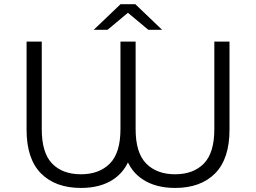

<svg xmlns="http://www.w3.org/2000/svg" viewBox="-20 -901 1236 927"><path d="M370.9 6.4Q247.5 6.4 177.9 -63.8Q108.3 -134 108.3 -274.9V-700H181.6V-277.6Q181.6 -162.9 231.7 -111.3Q281.9 -59.6 370.9 -59.6Q459 -59.6 510.3 -111.3Q561.6 -162.9 561.6 -277.6V-700H634.8V-277.6Q634.8 -162.9 685.9 -111.3Q737 -59.6 825.5 -59.6Q913.5 -59.6 964.2 -111.3Q1014.8 -162.9 1014.8 -277.6V-700H1088.1V-274.9Q1088.1 -134 1018.5 -63.8Q948.9 6.4 825.5 6.4Q733.2 6.4 670.9 -33.7Q608.5 -73.9 586.4 -146.9H609.4Q586.7 -73.9 525.2 -33.7Q463.7 6.4 370.9 6.4ZM432.4 -757 561.8 -880.6H633.5L762.8 -757H696.2L569.7 -862.6H625.6L499.1 -757Z"/></svg>

Font: Montserrat Alternates Thin
Style: Regular
Weight: 100
Designer: Julieta Ulanovsky
Foundry: Julieta Ulanovsky
Version: Version 9.000